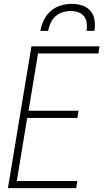

<svg xmlns="http://www.w3.org/2000/svg" viewBox="-20 -975 540 995"><path d="M21 0 143 -735H496L490 -698H177L128 -401H387L381 -364H121L67 -37H381L375 0ZM189 -815Q194 -843 207 -870.5Q220 -898 243 -918Q266 -938 295 -946.5Q324 -955 352 -955Q380 -955 406.5 -946.5Q433 -938 449.5 -918Q466 -898 470 -870.5Q474 -843 469 -815H429Q432 -835 429.5 -855.5Q427 -876 415.5 -890.5Q404 -905 385.5 -911.5Q367 -918 346 -918Q326 -918 305 -911.5Q284 -905 267.5 -890.5Q251 -876 242 -855.5Q233 -835 229 -815Z"/></svg>

Font: Iosevka SS04 XLt Obl
Style: Regular
Weight: 200
Italic angle: -9°
Monospace: yes
Designer: Belleve Invis
Foundry: Belleve Invis
Version: Version 19.0.0; ttfautohint (v1.8.4)